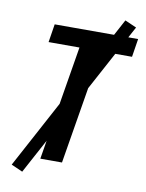

<svg xmlns="http://www.w3.org/2000/svg" viewBox="-98 -891 795 1047"><g transform="rotate(10 300.0 -368.0)"><path d="M184 0 289 -634H118L134 -735H596L580 -634H409L304 0ZM99 87 36 59 510 -823 574 -795Z"/></g></svg>

Font: Iosevka SS04 Extended Oblique
Style: Bold
Weight: 700
Width: 7
Italic angle: -9°
Monospace: yes
Designer: Belleve Invis
Foundry: Belleve Invis
Version: Version 19.0.0; ttfautohint (v1.8.4)